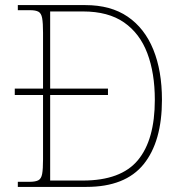

<svg xmlns="http://www.w3.org/2000/svg" viewBox="-20 -734 717 754"><path d="M50 0V-20H95Q119 -20 130.5 -26Q142 -32 145.5 -51Q149 -70 149 -108V-361H38V-386H149V-605Q149 -644 145.5 -663Q142 -682 131 -688Q120 -694 98 -694H50V-714H315Q415 -714 481.5 -668.5Q548 -623 582 -539.5Q616 -456 616 -342Q616 -178 544 -89Q472 0 319 0ZM305 -25Q455 -25 521.5 -105Q588 -185 588 -342Q588 -447 558.5 -525Q529 -603 467 -646Q405 -689 306 -689H177V-386H404V-361H177V-25Z"/></svg>

Font: Noto Serif Devanagari Thin
Style: Regular
Weight: 100
Designer: Universal Thirst, Indian Type Foundry and the Monotype Design Team
Foundry: Monotype Imaging Inc.
Version: Version 2.004; ttfautohint (v1.8.4.7-5d5b)